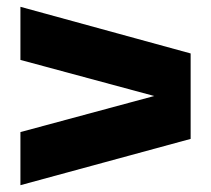

<svg xmlns="http://www.w3.org/2000/svg" viewBox="-20 -582 620 564"><path d="M40 -38V-194L433 -300L40 -406V-562L540 -425V-174Z"/></svg>

Font: Urbanist Black
Style: Regular
Weight: 900
Designer: Corey Hu
Foundry: Corey Hu
Version: Version 1.330; ttfautohint (v1.8.4.7-5d5b)